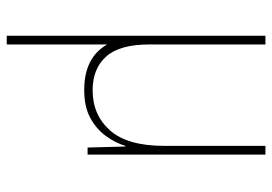

<svg xmlns="http://www.w3.org/2000/svg" viewBox="-139 -429 808 570"><g transform="rotate(90 265.0 -144.0)"><path d="M247 10Q151 10 112 -58V240H86V-528H112V-183Q112 -95 148 -55Q184 -15 248 -15Q321 -15 367 -66.5Q413 -118 413 -227V-528H439V0H418L415 -112H413Q404 -82 383.5 -54Q363 -26 330 -8Q297 10 247 10Z"/></g></svg>

Font: Noto Sans Mono Condensed Thin
Style: Regular
Weight: 100
Width: 3
Designer: Monotype Design Team
Foundry: Monotype Imaging Inc.
Version: Version 2.014; ttfautohint (v1.8.4.7-5d5b)